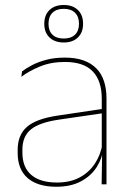

<svg xmlns="http://www.w3.org/2000/svg" viewBox="-20 -720 509 750"><path d="M377 0 379 -128 377.5 -131.5V-292V-334.5Q377.5 -404.5 342.2 -441.2Q307 -478 233.5 -478Q179 -478 136 -460.2Q93 -442.5 63.5 -420L66 -441Q81.5 -453 105.2 -465.5Q129 -478 161.2 -486.5Q193.5 -495 233.5 -495Q275 -495 305.5 -484.2Q336 -473.5 356.2 -453Q376.5 -432.5 386.2 -402.8Q396 -373 396 -335V0ZM200 9.5Q127.5 9.5 88.2 -24.2Q49 -58 49 -123V-134.5Q49 -192.5 85 -224.2Q121 -256 205.5 -268.5L386.5 -295.5L387 -278.5L209 -252.5Q134 -241.5 100.8 -214.5Q67.5 -187.5 67.5 -135.5V-124Q67.5 -66.5 102.2 -36.8Q137 -7 202.5 -7Q254.5 -7 291.8 -27.2Q329 -47.5 351.5 -82.2Q374 -117 380.5 -160.5L390 -142H384Q380 -102.5 358 -67.8Q336 -33 296.5 -11.8Q257 9.5 200 9.5ZM153 -626.5V-627.5Q153 -661.5 173.5 -681Q194 -700.5 229 -700.5Q264 -700.5 284.2 -681Q304.5 -661.5 304.5 -627.5V-626.5Q304.5 -593 284.2 -573.5Q264 -554 229 -554Q194 -554 173.5 -573.5Q153 -593 153 -626.5ZM169.5 -626.5Q169.5 -599.5 185 -584.5Q200.5 -569.5 229 -569.5Q257.5 -569.5 273 -584.5Q288.5 -599.5 288.5 -626.5V-627.5Q288.5 -655 273 -670.2Q257.5 -685.5 229 -685.5Q200.5 -685.5 185 -670.2Q169.5 -655 169.5 -627.5Z"/></svg>

Font: Anek Telugu Thin
Style: Regular
Weight: 250
Version: Version 1.003